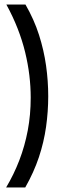

<svg xmlns="http://www.w3.org/2000/svg" viewBox="-20 -701 304 844"><path d="M8 -681H92Q130 -615 151.5 -547.5Q173 -480 182.5 -412.5Q192 -345 192 -278Q192 -211 182.5 -143.5Q173 -76 151 -10Q129 56 91 123H7Q41 66 65 3.5Q89 -59 102 -127.5Q115 -196 115 -272Q115 -320 109 -370Q103 -420 90.5 -471.5Q78 -523 57.5 -575.5Q37 -628 8 -681Z"/></svg>

Font: Bricolage Grotesque 96pt ExtraBold Light
Style: Regular
Weight: 300
Version: Version 1.001;gftools[0.9.33.dev8+g029e19f]